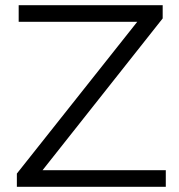

<svg xmlns="http://www.w3.org/2000/svg" viewBox="-20 -720 691 740"><path d="M144 -64H619V0H45V-51L509 -636H52V-700H607V-649Z"/></svg>

Font: mBank
Style: Regular
Weight: 400
Designer: Julieta Ulanovsky
Foundry: Julieta Ulanovsky
Version: Version 7.200;PS 007.200;hotconv 1.0.88;makeotf.lib2.5.64775